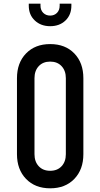

<svg xmlns="http://www.w3.org/2000/svg" viewBox="-20 -1005 544 1041"><path d="M252 16Q170.5 16 121.2 -35Q72 -86 72 -169V-581Q72 -664.5 121.2 -715.2Q170.5 -766 252 -766Q334 -766 383 -715.2Q432 -664.5 432 -581V-169Q432 -86 383 -35Q334 16 252 16ZM252 -79Q291 -79 314 -103.8Q337 -128.5 337 -169V-581Q337 -621.5 314 -646.2Q291 -671 252 -671Q213 -671 190 -646.2Q167 -621.5 167 -581V-169Q167 -128.5 190 -103.8Q213 -79 252 -79ZM252 -863Q201.5 -863 168.8 -893.8Q136 -924.5 136 -974.5V-985H199.5V-974.5Q199.5 -950 214.5 -935.2Q229.5 -920.5 252 -920.5Q274.5 -920.5 289 -935.2Q303.5 -950 303.5 -974.5V-985H367V-974.5Q367 -924.5 335 -893.8Q303 -863 252 -863Z"/></svg>

Font: Mohave Light Medium
Style: Regular
Weight: 500
Version: Version 2.003